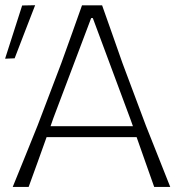

<svg xmlns="http://www.w3.org/2000/svg" viewBox="-22 -734 717 754"><path d="M28 0Q52 -58.5 77.5 -121.8Q103 -185 126 -242L219 -486.5Q243 -553 261.8 -605.5Q280.5 -658 300 -713H379Q398 -659.5 417 -605.5Q436 -551.5 459 -486L551 -240.5Q575 -180.5 599.5 -118.5Q624 -56.5 646.5 0H583.5Q566.5 -47.5 549 -97.5Q531.5 -147.5 514.5 -195.5H161Q143.5 -147 125.8 -97.2Q108 -47.5 90.5 0ZM187.5 -270Q182 -254.5 176.5 -238.5H500Q494.5 -253 490 -266.5L342.5 -663H336ZM-2 -503.5Q14.5 -555 31.5 -608Q48.5 -661 65 -712.5L116 -713.5Q96 -662.5 75.5 -609Q55 -555.5 35.5 -505Z"/></svg>

Font: Commissioner Loud ExtraLight
Style: Regular
Weight: 200
Designer: Kostas Bartsokas
Foundry: Kostas Bartsokas
Version: Version 1.000; ttfautohint (v1.8.3)